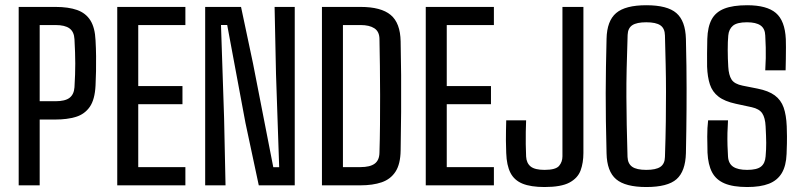

<svg xmlns="http://www.w3.org/2000/svg" viewBox="-20 -723 3126 749"><path d="M52.9 0V-696H196.5Q246.9 -696 280.8 -684Q314.8 -671.9 332.6 -643.5Q350.5 -615.1 352.7 -565.7Q354.5 -534.2 354.8 -504.1Q355.1 -474 354.6 -445.4Q354.2 -416.7 352.7 -389.4Q350 -334.5 330.1 -306Q310.2 -277.5 276.2 -267.1Q242.2 -256.7 196.1 -256.7H134.8V0ZM134.8 -328.1H196.1Q234.1 -328.1 251.3 -341.4Q268.5 -354.7 270.5 -382.4Q273.7 -434.3 273.6 -475.5Q273.5 -516.7 270.5 -570.1Q269 -599.1 251.1 -612.2Q233.3 -625.3 196.5 -625.3H134.8Z M437.4 0V-696H703.2V-625.3H519.3V-387.2H691.8V-316.4H519.3V-71.1H703.2V0Z M780.4 0V-696H920.3L967 -475.6L1046.1 -70.7H1069.1L1056.7 -434.5L1051.2 -696H1129.8V0H989.5L937.6 -243.3L866.3 -625.5H842.1L854.2 -262.4L859.8 0Z M1235.9 0V-696H1386.7Q1466.5 -696 1504.1 -664.7Q1541.7 -633.3 1542.9 -561.3Q1544.3 -500 1544.8 -430.5Q1545.3 -361 1544.8 -286.5Q1544.4 -212.1 1542.9 -136.1Q1542.2 -83.1 1523 -53.5Q1503.8 -23.8 1469 -11.9Q1434.3 0 1385.9 0ZM1317.8 -71.1H1385.9Q1423.5 -71.1 1441.6 -84.5Q1459.8 -97.8 1460.3 -127.5Q1461.9 -179.3 1462.4 -236.4Q1463 -293.5 1462.8 -352.1Q1462.6 -410.7 1462 -466.6Q1461.4 -522.5 1460.3 -571.5Q1459.8 -600.1 1440.3 -612.7Q1420.9 -625.3 1386.7 -625.3H1317.8Z M1640.9 0V-696H1906.7V-625.3H1722.8V-387.2H1895.3V-316.4H1722.8V-71.1H1906.7V0Z M2104.3 6.6Q2050.9 6.6 2018.5 -6.5Q1986.2 -19.7 1971.3 -48.8Q1956.4 -78 1954.8 -126.1Q1953.8 -153.3 1953.6 -174.1Q1953.4 -194.9 1953.9 -213.9Q1954.4 -232.8 1954.8 -253.7H2032.4Q2031.4 -232.5 2031.1 -208.6Q2030.8 -184.8 2031 -160.4Q2031.3 -135.9 2032.4 -112.4Q2033.8 -86.6 2050.2 -73.4Q2066.6 -60.3 2104.3 -60.3Q2147.6 -60.3 2160.9 -75.8Q2174.1 -91.4 2174.1 -113V-696H2255.9V-126.1Q2255.9 -88.1 2244.9 -58.1Q2233.9 -28.2 2201.5 -10.8Q2169.1 6.6 2104.3 6.6Z M2501.2 6.6Q2419.5 6.6 2383.6 -23.8Q2347.7 -54.1 2346.2 -124.9Q2344.3 -194.2 2343.6 -251.3Q2342.9 -308.4 2342.9 -359.8Q2342.9 -411.1 2343.9 -462.5Q2344.8 -513.9 2346.2 -571.7Q2347.7 -641.6 2383.6 -672.1Q2419.5 -702.6 2501.2 -702.6Q2583.4 -702.6 2618.6 -672Q2653.9 -641.5 2655.8 -571.1Q2657.3 -512.4 2657.8 -465.4Q2658.4 -418.4 2658.4 -377.9Q2658.5 -337.4 2658.2 -298.7Q2658 -259.9 2657.4 -218Q2656.8 -176.1 2655.8 -125.5Q2653.9 -54.6 2619.2 -24Q2584.6 6.6 2501.2 6.6ZM2501.2 -60.3Q2538.6 -60.3 2556 -72Q2573.5 -83.8 2574 -110.8Q2576.6 -188.1 2577.4 -249.6Q2578.2 -311.1 2578.1 -364.8Q2578.1 -418.6 2576.8 -471.4Q2575.6 -524.3 2574 -584.6Q2573.5 -612.2 2556.2 -624.2Q2538.9 -636.1 2501.2 -636.1Q2464.2 -636.1 2446.8 -624.8Q2429.4 -613.4 2428.4 -586.8Q2425.8 -513.3 2424.6 -455.2Q2423.3 -397 2423.6 -344.5Q2423.8 -292 2424.9 -236Q2426 -180 2428 -110.8Q2429 -84.6 2446.2 -72.4Q2463.4 -60.3 2501.2 -60.3Z M2895.1 6.6Q2839.7 6.6 2806.5 -7.5Q2773.2 -21.6 2757.7 -51.1Q2742.2 -80.7 2740 -127.3Q2739.1 -155.2 2739 -189.7Q2738.9 -224.2 2742.4 -253.7H2820Q2818.4 -229.9 2817.8 -204.6Q2817.3 -179.3 2818 -155.7Q2818.8 -132.1 2820 -112.4Q2821.7 -85 2840.1 -72.6Q2858.4 -60.3 2894.7 -60.3Q2932.6 -60.3 2948.7 -73.1Q2964.8 -85.9 2966.7 -113.2Q2969.2 -141.7 2969 -165.8Q2968.8 -189.9 2966.7 -229.8Q2965.1 -263.6 2953.5 -281Q2941.8 -298.4 2912.5 -304.8L2850.8 -318.1Q2806.7 -327.6 2782.9 -346.1Q2759 -364.5 2749.4 -393.5Q2739.9 -422.5 2738.4 -463.2Q2737.9 -486.7 2738.3 -515.2Q2738.7 -543.8 2739.2 -570.9Q2740.6 -618.1 2756.1 -647Q2771.6 -675.9 2805.5 -689.3Q2839.3 -702.6 2894.7 -702.6Q2971.3 -702.6 3006.7 -672.4Q3042.1 -642.2 3045.5 -570.5Q3046 -561.2 3046 -539.3Q3045.9 -517.3 3045.6 -492.3Q3045.2 -467.2 3044.7 -448.7H2965.3Q2966.8 -475.6 2967.3 -496.5Q2967.7 -517.4 2967.2 -537.9Q2966.7 -558.5 2965.3 -584.4Q2964.4 -611.4 2946.9 -623.8Q2929.3 -636.1 2893.9 -636.1Q2855.1 -636.1 2839.1 -622.6Q2823.2 -609.1 2821 -584.4Q2818.8 -561.4 2818.9 -527.6Q2819 -493.9 2821 -462.4Q2822.7 -430.4 2833.8 -412.8Q2844.9 -395.2 2877.4 -388.8L2934.9 -377.4Q2978.2 -368.9 3002.4 -350.9Q3026.6 -333 3037 -303.6Q3047.3 -274.1 3049.1 -230.2Q3050 -204.8 3050 -191Q3050 -177.2 3049.8 -163.1Q3049.5 -149 3048.5 -122.5Q3046.8 -76.4 3029.8 -47.8Q3012.7 -19.3 2979.6 -6.3Q2946.5 6.6 2895.1 6.6Z"/></svg>

Font: Big Shoulders Text SC Thin
Style: Regular
Weight: 100
Designer: Patric King
Foundry: XO Type Co
Version: Version 2.002